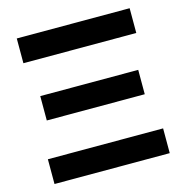

<svg xmlns="http://www.w3.org/2000/svg" viewBox="-107 -828 897 929"><g transform="rotate(-15 341.5 -364.0)"><path d="M52.7 0V-124H629.9V0ZM96.2 -306.6V-428.7H586.9V-306.6ZM58.6 -603.5V-727.5H624V-603.5Z"/></g></svg>

Font: Inter 16pt
Style: Bold
Weight: 700
Version: Version 4.001;git-66647c0bb